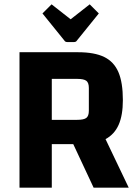

<svg xmlns="http://www.w3.org/2000/svg" viewBox="-20 -866 642 886"><path d="M412 0 318 -201H219V0H70V-625H340Q416 -625 461 -603Q506 -581 526.5 -533Q547 -485 547 -404Q547 -334 527.5 -290Q508 -246 467 -224L574 0ZM219 -313H336Q367 -313 378.5 -322Q390 -331 390 -355V-460Q390 -484 378.5 -493Q367 -502 336 -502H219ZM306 -777 394 -846 436 -804 335 -679Q331 -672 322 -672H290Q281 -672 277 -679L176 -804L218 -846Z"/></svg>

Font: Changa SemiBold
Style: Regular
Weight: 600
Designer: Eduardo Rodriguez Tunni
Foundry: Eduardo Rodriguez Tunni
Version: Version 2.002; ttfautohint (v1.5) -l 8 -r 50 -G 150 -x 14 -H